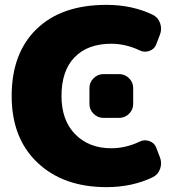

<svg xmlns="http://www.w3.org/2000/svg" viewBox="-20 -760 736 790"><path d="M405 -455H471Q494 -455 511 -438Q528 -421 528 -398V-332Q528 -309 511 -292Q494 -275 471 -275H405Q382 -275 365 -292Q348 -309 348 -332V-398Q348 -421 365 -438Q382 -455 405 -455ZM623 -578Q616 -558 594.5 -550.5Q573 -543 554 -553Q497 -580 438 -580Q341 -580 287 -524.5Q233 -469 233 -365Q233 -265 289.5 -207.5Q346 -150 438 -150Q497 -150 554 -177Q573 -187 594.5 -179.5Q616 -172 623 -152L638 -113Q647 -90 639 -66Q631 -42 609 -31Q524 10 418 10Q241 10 134.5 -90.5Q28 -191 28 -365Q28 -541 130.5 -640.5Q233 -740 418 -740Q524 -740 609 -699Q631 -688 639 -664Q647 -640 638 -617Z"/></svg>

Font: Rounded Mplus 1c Black
Style: Regular
Weight: 900
Version: Version 1.059.20150529